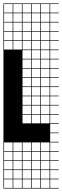

<svg xmlns="http://www.w3.org/2000/svg" viewBox="-20 -827 361 1115"><path d="M217.9 -803.6V-753.6H267.9V-803.6ZM217.9 -700H267.9V-750H217.9ZM164.3 -700H214.3V-750H164.3ZM110.7 -700H160.7V-750H110.7ZM57.1 -700H107.1V-750H57.1ZM3.6 -700H53.6V-750H3.6ZM217.9 -646.4H267.9V-696.4H217.9ZM164.3 -646.4H214.3V-696.4H164.3ZM110.7 -646.4H160.7V-696.4H110.7ZM57.1 -646.4H107.1V-696.4H57.1ZM3.6 -646.4H53.6V-696.4H3.6ZM217.9 -592.9H267.9V-642.9H217.9ZM164.3 -592.9H214.3V-642.9H164.3ZM110.7 -592.9H160.7V-642.9H110.7ZM57.1 -592.9H107.1V-642.9H57.1ZM3.6 -592.9H53.6V-642.9H3.6ZM217.9 -539.3H267.9V-589.3H217.9ZM164.3 -539.3H214.3V-589.3H164.3ZM110.7 -539.3H160.7V-589.3H110.7ZM57.1 -539.3H107.1V-589.3H57.1ZM3.6 -539.3H53.6V-589.3H3.6ZM110.7 -485.7H160.7V-535.7H110.7ZM164.3 -485.7H214.3V-535.7H164.3ZM217.9 -485.7H267.9V-535.7H217.9ZM164.3 -432.1H214.3V-482.1H164.3ZM217.9 -432.1H267.9V-482.1H217.9ZM110.7 -432.1H160.7V-482.1H110.7ZM217.9 -378.6H267.9V-428.6H217.9ZM164.3 -378.6H214.3V-428.6H164.3ZM110.7 -378.6H160.7V-428.6H110.7ZM164.3 -325H214.3V-375H164.3ZM110.7 -325H160.7V-375H110.7ZM217.9 -325H267.9V-375H217.9ZM110.7 -271.4H160.7V-321.4H110.7ZM164.3 -271.4H214.3V-321.4H164.3ZM217.9 -271.4H267.9V-321.4H217.9ZM217.9 -217.9H267.9V-267.9H217.9ZM164.3 -217.9H214.3V-267.9H164.3ZM110.7 -217.9H160.7V-267.9H110.7ZM217.9 -164.3H267.9V-214.3H217.9ZM164.3 -164.3H214.3V-214.3H164.3ZM110.7 -164.3H160.7V-214.3H110.7ZM110.7 -110.7H160.7V-160.7H110.7ZM164.3 -110.7H214.3V-160.7H164.3ZM217.9 -110.7H267.9V-160.7H217.9ZM164.3 50H214.3V0H164.3ZM57.1 50H107.1V0H57.1ZM217.9 50H267.9V0H217.9ZM110.7 50H160.7V0H110.7ZM3.6 50H53.6V0H3.6ZM164.3 103.6H214.3V53.6H164.3ZM3.6 103.6H53.6V53.6H3.6ZM57.1 103.6H107.1V53.6H57.1ZM217.9 103.6H267.9V53.6H217.9ZM110.7 103.6H160.7V53.6H110.7ZM164.3 157.1H214.3V107.1H164.3ZM3.6 157.1H53.6V107.1H3.6ZM57.1 157.1H107.1V107.1H57.1ZM217.9 157.1H267.9V107.1H217.9ZM110.7 157.1H160.7V107.1H110.7ZM110.7 210.7H160.7V160.7H110.7ZM217.9 210.7H267.9V160.7H217.9ZM3.6 210.7H53.6V160.7H3.6ZM57.1 210.7H107.1V160.7H57.1ZM164.3 210.7H214.3V160.7H164.3ZM217.9 264.3H267.9V214.3H217.9ZM3.6 264.3H53.6V214.3H3.6ZM57.1 264.3H107.1V214.3H57.1ZM164.3 264.3H214.3V214.3H164.3ZM110.7 264.3H160.7V214.3H110.7ZM164.3 -803.6V-753.6H214.3V-803.6ZM110.7 -803.6V-753.6H160.7V-803.6ZM57.1 -803.6V-753.6H107.1V-803.6ZM3.6 -803.6V-753.6H53.6V-803.6ZM321.4 -803.6H271.4V-753.6H321.4V-750H271.4V-700H321.4V-696.4H271.4V-646.4H321.4V-642.9H271.4V-592.9H321.4V-589.3H271.4V-539.3H321.4V-535.7H271.4V-485.7H321.4V-482.1H271.4V-432.1H321.4V-428.6H271.4V-378.6H321.4V-375H271.4V-325H321.4V-321.4H271.4V-271.4H321.4V-267.9H271.4V-217.9H321.4V-214.3H271.4V-164.3H321.4V-160.7H271.4V-110.7H321.4V-107.1H271.4V-57.1H321.4V-53.6H271.4V-3.6H321.4V0H271.4V50H321.4V53.6H271.4V103.6H321.4V107.1H271.4V157.1H321.4V160.7H271.4V210.7H321.4V214.3H271.4V264.3H321.4V267.9H0V-807.1H321.4Z"/></svg>

Font: Jersey 10 Charted
Style: Regular
Weight: 400
Designer: Sarah Cadigan-Fried
Version: Version 1.000; ttfautohint (v1.8.4.7-5d5b)